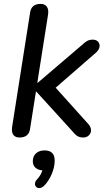

<svg xmlns="http://www.w3.org/2000/svg" viewBox="-20 -697 551 983"><path d="M41 -33Q41 -42 42 -47L134 -632Q140 -677 188 -677Q210 -677 220 -662.5Q230 -648 226 -622L171 -273H173L400 -467Q416 -482 427.5 -488Q439 -494 455 -494Q471 -494 480.5 -485Q490 -476 490 -462Q490 -445 472 -428L265 -248L434 -60Q446 -45 446 -30Q446 -15 435 -4Q424 7 406 7Q388 7 376 -0.5Q364 -8 348 -28L166 -228H164L134 -38Q128 7 80 7Q61 7 51 -3.5Q41 -14 41 -33ZM181 266Q172 266 165.5 260Q159 254 159 245Q159 232 170 221Q189 201 197 175Q175 174 161.5 161.5Q148 149 148 129Q148 103 164.5 88Q181 73 208 73Q260 73 260 125Q260 159 244.5 195Q229 231 205 255Q192 266 181 266Z"/></svg>

Font: SN Pro
Style: Italic
Weight: 400
Italic angle: -9°
Designer: Tobias Whetton
Foundry: Supernotes
Version: Version 1.003